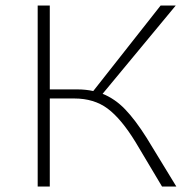

<svg xmlns="http://www.w3.org/2000/svg" viewBox="-20 -678 708 698"><path d="M513 -177 621 0H569L473 -161Q421 -246 371.5 -283Q322 -320 250 -320H161V0H117V-658H161V-353H261Q292 -353 319 -347L564 -658H619L353 -337Q398 -319 435 -280.5Q472 -242 513 -177Z"/></svg>

Font: EauTestSC Light
Style: Regular
Weight: 300
Designer: Christian Thalmann (Catharsis Fonts)
Version: Version 0.001;PS 000.001;hotconv 1.0.88;makeotf.lib2.5.64775